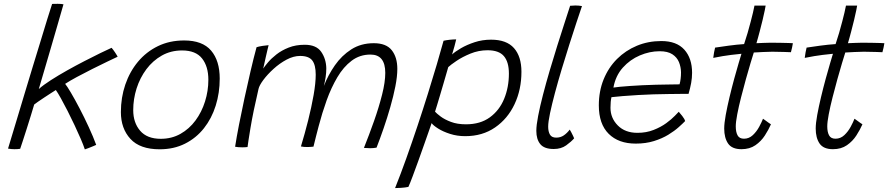

<svg xmlns="http://www.w3.org/2000/svg" viewBox="-20 -744 4534 980"><path d="M413 18.5Q406 -3 392 -35.5Q378 -68 360.5 -105.2Q343 -142.5 324.8 -178.2Q306.5 -214 290.8 -242.2Q275 -270.5 265 -284.5Q256 -279 239.5 -268.2Q223 -257.5 205.2 -245.8Q187.5 -234 173.2 -224.2Q159 -214.5 154.5 -210.5Q148 -189 137.8 -155.2Q127.5 -121.5 116.2 -86.2Q105 -51 95.8 -23Q86.5 5 83 15.5Q77 16.5 69.5 17Q62 17.5 53.5 17.5Q38 17.5 21 14.5Q26 -1.5 38.2 -42.5Q50.5 -83.5 68 -141.2Q85.5 -199 105.5 -266Q125.5 -333 146.5 -401.5Q167.5 -470 186.8 -533Q206 -596 221.2 -645.8Q236.5 -695.5 246 -724Q258.5 -724.5 274.5 -724.5Q294 -724.5 304 -722Q289.5 -671.5 272 -610.8Q254.5 -550 236.5 -488.8Q218.5 -427.5 203.2 -375.2Q188 -323 178 -289.5Q201.5 -310.5 239.8 -335Q278 -359.5 322.5 -384.5Q367 -409.5 411.2 -432.2Q455.5 -455 491.8 -472.8Q528 -490.5 549.5 -500Q556.5 -492.5 567 -476.8Q577.5 -461 580.5 -454.5Q563 -446.5 527.8 -429.5Q492.5 -412.5 451 -391.8Q409.5 -371 372 -350.8Q334.5 -330.5 312.5 -316Q321.5 -305.5 341.5 -271.8Q361.5 -238 386 -191.2Q410.5 -144.5 433.2 -95Q456 -45.5 471 -4.5Q467 -2.5 455.5 2.2Q444 7 431.8 11.8Q419.5 16.5 413 18.5Z M795 18Q694.5 18 645.8 -35Q597 -88 597 -172Q597 -246 619.5 -312Q642 -378 684.2 -428.8Q726.5 -479.5 786 -508.5Q845.5 -537.5 920 -537.5Q1013.5 -537.5 1057.5 -485.8Q1101.5 -434 1101.5 -343Q1101.5 -270 1081 -204.8Q1060.5 -139.5 1021 -89.5Q981.5 -39.5 924.5 -10.8Q867.5 18 795 18ZM800.5 -35.5Q856.5 -35.5 901.2 -60.8Q946 -86 977.8 -129Q1009.5 -172 1026.5 -226Q1043.5 -280 1043.5 -337Q1043.5 -405 1011.2 -445.8Q979 -486.5 909.5 -486.5Q852 -486.5 806 -460.5Q760 -434.5 727.2 -390.8Q694.5 -347 677.2 -292.8Q660 -238.5 660 -182Q660 -118 695.2 -76.8Q730.5 -35.5 800.5 -35.5Z M1180 5Q1187.5 -43.5 1200 -107.8Q1212.5 -172 1227.8 -242.5Q1243 -313 1258.8 -380.5Q1274.5 -448 1289.5 -503Q1299.5 -506.5 1320.2 -509.8Q1341 -513 1351 -513.5Q1349 -506 1345 -489Q1341 -472 1336.5 -452.2Q1332 -432.5 1328.5 -416.2Q1325 -400 1323.5 -394Q1331 -405.5 1347.8 -425.5Q1364.5 -445.5 1391 -466.2Q1417.5 -487 1453.5 -501.2Q1489.5 -515.5 1535.5 -515.5Q1594.5 -515.5 1619.5 -479.5Q1644.5 -443.5 1645.5 -395.5Q1645.5 -373 1642 -349.8Q1638.5 -326.5 1633 -305Q1654.5 -360.5 1689.2 -410.5Q1724 -460.5 1773.2 -492Q1822.5 -523.5 1888 -523.5Q1951.5 -523.5 1979.8 -487.5Q2008 -451.5 2008 -392.5Q2008 -353.5 1998 -303Q1988 -252.5 1972.2 -197.5Q1956.5 -142.5 1938 -89Q1919.5 -35.5 1902 9.5Q1886.5 12.5 1870 12.5Q1853.5 12.5 1837.5 11Q1864 -55 1889 -125.8Q1914 -196.5 1930.2 -260.8Q1946.5 -325 1946.5 -372Q1946.5 -465.5 1871 -465.5Q1816.5 -465.5 1774.8 -434Q1733 -402.5 1701.8 -349.5Q1670.5 -296.5 1647.2 -231.8Q1624 -167 1606.5 -100Q1600 -75 1593 -48Q1586 -21 1580 4.5Q1573.5 5 1565.2 5.8Q1557 6.5 1549.5 6.5Q1541 6.5 1531.2 5.8Q1521.5 5 1516 3.5Q1535.5 -60.5 1552.8 -129.2Q1570 -198 1580.8 -259.2Q1591.5 -320.5 1591.5 -363Q1591.5 -412.5 1573.8 -435.5Q1556 -458.5 1512 -458.5Q1478 -458.5 1442.5 -439.5Q1407 -420.5 1376 -392.2Q1345 -364 1324.2 -336Q1303.5 -308 1299.5 -290Q1271.5 -170 1258.5 -91Q1245.5 -12 1243.5 6.5Q1239.5 7 1231.5 7.5Q1223.5 8 1217.5 8Q1194 8 1180 5Z M1996.5 216Q2025 145 2054 63.8Q2083 -17.5 2111 -101.5Q2139 -185.5 2164 -265.5Q2189 -345.5 2209.5 -415Q2230 -484.5 2244 -536Q2257 -539 2275.2 -541Q2293.5 -543 2308.5 -543Q2306.5 -532.5 2299.8 -508.2Q2293 -484 2287.5 -466Q2303 -480.5 2333 -498Q2363 -515.5 2402.5 -528.5Q2442 -541.5 2486.5 -541.5Q2565.5 -541.5 2603.5 -498.5Q2641.5 -455.5 2641.5 -377.5Q2641.5 -287 2606.5 -212.5Q2571.5 -138 2507 -93.5Q2442.5 -49 2354.5 -49Q2313.5 -49 2277.5 -60.5Q2241.5 -72 2216.5 -87.8Q2191.5 -103.5 2183 -115.5Q2179.5 -105 2169 -75Q2158.5 -45 2144.2 -4.5Q2130 36 2114.8 78.2Q2099.5 120.5 2086.2 156Q2073 191.5 2064.5 210Q2047.5 213.5 2026.5 214.8Q2005.5 216 1996.5 216ZM2358.5 -109.5Q2431.5 -109.5 2480.2 -145Q2529 -180.5 2553.2 -239.5Q2577.5 -298.5 2577.5 -368.5Q2577.5 -427.5 2552 -457.5Q2526.5 -487.5 2468.5 -487.5Q2423 -487.5 2381.5 -470.5Q2340 -453.5 2309.8 -433Q2279.5 -412.5 2268 -401.5Q2266 -394 2259.2 -371.2Q2252.5 -348.5 2243.8 -318.2Q2235 -288 2226 -257.8Q2217 -227.5 2210 -204.5Q2203 -181.5 2200.5 -174Q2209 -164.5 2229.2 -149.2Q2249.5 -134 2281.8 -121.8Q2314 -109.5 2358.5 -109.5Z M2910.5 -38Q2895.5 -20.5 2869.8 -2Q2844 16.5 2806.5 16.5Q2758 16.5 2737.8 -8.2Q2717.5 -33 2717.5 -76Q2717.5 -104.5 2726.8 -152.5Q2736 -200.5 2751.5 -260.2Q2767 -320 2786 -384.5Q2805 -449 2824.5 -511Q2844 -573 2861.2 -625.8Q2878.5 -678.5 2890 -714.5Q2905.5 -716 2917 -716Q2934 -716 2950.5 -713Q2939 -679.5 2922 -628Q2905 -576.5 2885.5 -515.2Q2866 -454 2847 -390.8Q2828 -327.5 2812.5 -269.5Q2797 -211.5 2787.5 -166.5Q2778 -121.5 2778 -97.5Q2778 -72.5 2787 -57Q2796 -41.5 2819 -41.5Q2841 -41.5 2857.8 -53Q2874.5 -64.5 2888 -82.5Q2890.5 -79 2895.5 -69.5Q2900.5 -60 2905 -50.5Q2909.5 -41 2910.5 -38Z M3477 -126Q3465.5 -114 3444 -94.8Q3422.5 -75.5 3391 -56.2Q3359.5 -37 3317.8 -24Q3276 -11 3225 -11Q3137 -11 3086.8 -61Q3036.5 -111 3036.5 -206Q3036.5 -278.5 3061 -338.8Q3085.5 -399 3129.2 -442.8Q3173 -486.5 3230.8 -510.5Q3288.5 -534.5 3355.5 -534.5Q3433.5 -534.5 3473 -490.5Q3512.5 -446.5 3512.5 -372.5Q3512.5 -346.5 3507.8 -320.5Q3503 -294.5 3494.5 -265Q3489 -265 3459 -264.8Q3429 -264.5 3389.2 -264Q3349.5 -263.5 3315 -262.5Q3280 -261.5 3237.8 -259Q3195.5 -256.5 3158 -253.5Q3120.5 -250.5 3101 -248Q3096 -226.5 3096 -194Q3096 -141.5 3133.2 -103.8Q3170.5 -66 3233.5 -66Q3279 -66 3316.2 -80.8Q3353.5 -95.5 3380.8 -115.5Q3408 -135.5 3424.2 -152.5Q3440.5 -169.5 3444.5 -173.5Q3450 -168 3462.2 -152.2Q3474.5 -136.5 3477 -126ZM3111 -297Q3135 -301 3195.5 -305.2Q3256 -309.5 3328 -311.5Q3356 -312 3382.5 -312.5Q3409 -313 3427.2 -313.2Q3445.5 -313.5 3448.5 -313.5Q3456 -339.5 3456 -375Q3455.5 -402.5 3445.5 -427Q3435.5 -451.5 3411.8 -467Q3388 -482.5 3347 -482.5Q3296 -482.5 3246 -461.2Q3196 -440 3159 -398.8Q3122 -357.5 3111 -297Z M3915 -109.5Q3903 -82 3884 -52.5Q3865 -23 3835.8 -2.8Q3806.5 17.5 3764.5 17.5Q3716 17.5 3696.2 -11.5Q3676.5 -40.5 3676.5 -88Q3676.5 -114.5 3684.2 -157Q3692 -199.5 3703.5 -247.8Q3715 -296 3727.5 -341.8Q3740 -387.5 3750.2 -421.8Q3760.5 -456 3764.5 -469.5Q3707.5 -464 3668.8 -457.5Q3630 -451 3620.5 -448.5Q3621.5 -460 3624.8 -477Q3628 -494 3630 -501Q3658.5 -505.5 3699.8 -511Q3741 -516.5 3778 -519Q3787 -545.5 3795.8 -575.5Q3804.5 -605.5 3812 -634.5Q3825 -683.5 3831 -715.5H3888Q3887.5 -711.5 3883.5 -691.2Q3879.5 -671 3872.5 -642.2Q3865.5 -613.5 3857.5 -583Q3853.5 -567.5 3849.2 -552.2Q3845 -537 3841 -523.5Q3855 -524 3877.2 -525Q3899.5 -526 3913 -526Q3938 -526 3962.8 -525.5Q3987.5 -525 4005.2 -524.5Q4023 -524 4027 -523.5Q4026 -516.5 4022.8 -500.8Q4019.5 -485 4017 -477.5Q4012.5 -477.5 3982.5 -478.8Q3952.5 -480 3922 -480Q3900.5 -479.5 3874.5 -478.5Q3848.5 -477.5 3827.5 -476Q3822 -459 3811 -422.5Q3800 -386 3787.2 -340Q3774.5 -294 3762.5 -247Q3750.5 -200 3743 -160.5Q3735.5 -121 3735.5 -99Q3735.5 -70 3744.8 -53Q3754 -36 3777.5 -36Q3803 -36 3822.5 -54.2Q3842 -72.5 3855 -96.8Q3868 -121 3874.5 -138Q3877.5 -136 3886.2 -129.8Q3895 -123.5 3903.5 -117.2Q3912 -111 3915 -109.5Z M4382 -109.5Q4370 -82 4351 -52.5Q4332 -23 4302.8 -2.8Q4273.5 17.5 4231.5 17.5Q4183 17.5 4163.2 -11.5Q4143.5 -40.5 4143.5 -88Q4143.5 -114.5 4151.2 -157Q4159 -199.5 4170.5 -247.8Q4182 -296 4194.5 -341.8Q4207 -387.5 4217.2 -421.8Q4227.5 -456 4231.5 -469.5Q4174.5 -464 4135.8 -457.5Q4097 -451 4087.5 -448.5Q4088.5 -460 4091.8 -477Q4095 -494 4097 -501Q4125.5 -505.5 4166.8 -511Q4208 -516.5 4245 -519Q4254 -545.5 4262.8 -575.5Q4271.5 -605.5 4279 -634.5Q4292 -683.5 4298 -715.5H4355Q4354.5 -711.5 4350.5 -691.2Q4346.5 -671 4339.5 -642.2Q4332.5 -613.5 4324.5 -583Q4320.5 -567.5 4316.2 -552.2Q4312 -537 4308 -523.5Q4322 -524 4344.2 -525Q4366.5 -526 4380 -526Q4405 -526 4429.8 -525.5Q4454.5 -525 4472.2 -524.5Q4490 -524 4494 -523.5Q4493 -516.5 4489.8 -500.8Q4486.5 -485 4484 -477.5Q4479.5 -477.5 4449.5 -478.8Q4419.5 -480 4389 -480Q4367.5 -479.5 4341.5 -478.5Q4315.5 -477.5 4294.5 -476Q4289 -459 4278 -422.5Q4267 -386 4254.2 -340Q4241.5 -294 4229.5 -247Q4217.5 -200 4210 -160.5Q4202.5 -121 4202.5 -99Q4202.5 -70 4211.8 -53Q4221 -36 4244.5 -36Q4270 -36 4289.5 -54.2Q4309 -72.5 4322 -96.8Q4335 -121 4341.5 -138Q4344.5 -136 4353.2 -129.8Q4362 -123.5 4370.5 -117.2Q4379 -111 4382 -109.5Z"/></svg>

Font: Grandstander ExtraLight
Style: Italic
Weight: 200
Italic angle: -15°
Designer: Tyler Finck
Foundry: Etcetera Type Co
Version: Version 1.200; ttfautohint (v1.8.3)